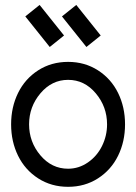

<svg xmlns="http://www.w3.org/2000/svg" viewBox="-20 -736 544 767"><path d="M235.8 -594.2 178.7 -548.3 81.1 -670.4 138.2 -716.3ZM382.3 -594.2 325.2 -548.3 227.5 -670.4 284.7 -716.3ZM52.2 -113.8Q24.4 -170.4 24.4 -239.3Q24.4 -308.1 52.2 -364.7Q80.1 -421.4 132.6 -455.1Q185.1 -488.8 252 -488.8Q318.8 -488.8 371.3 -455.1Q423.8 -421.4 451.7 -364.7Q479.5 -308.1 479.5 -239.3Q479.5 -170.4 451.7 -113.8Q423.8 -57.1 371.3 -23.4Q318.8 10.3 252 10.3Q185.1 10.3 132.6 -23.4Q80.1 -57.1 52.2 -113.8ZM407.7 -239.3Q407.7 -309.6 362.5 -363.3Q317.4 -417 252 -417Q187 -417 141.6 -363.3Q96.2 -309.6 96.2 -239.3Q96.2 -168.9 141.4 -115.5Q186.5 -62 252 -62Q294.9 -62 331.3 -87.2Q367.7 -112.3 387.7 -153.1Q407.7 -193.8 407.7 -239.3Z"/></svg>

Font: Eligible
Style: Regular
Weight: 500
Version: Version 1.1